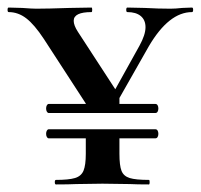

<svg xmlns="http://www.w3.org/2000/svg" viewBox="-20 -488 532 508"><path d="M399 -134Q399 -129 397 -125.5Q395 -122 391 -122H109Q106 -122 104 -125.5Q102 -129 102 -134Q102 -139 104 -142.5Q106 -146 109 -146H391Q395 -146 397 -142.5Q399 -139 399 -134ZM399 -201Q399 -196 397 -192.5Q395 -189 391 -189H109Q106 -189 104 -192.5Q102 -196 102 -201Q102 -206 104 -209.5Q106 -213 109 -213H391Q395 -213 397 -209.5Q399 -206 399 -201ZM365 -416Q365 -435 352.5 -445.5Q340 -456 317 -456Q314 -456 314 -462Q314 -468 317 -468L363 -467Q399 -465 431 -465Q444 -465 462 -467L488 -468Q491 -468 491 -462Q491 -456 488 -456Q427 -456 374 -366L274 -190L254 -196L349 -367Q365 -396 365 -416ZM3 -456Q0 -456 0 -462Q0 -468 3 -468L39 -467Q65 -465 76 -465Q106 -465 164 -467L222 -468Q224 -468 224 -462Q224 -456 222 -456Q175 -456 175 -433Q175 -421 186 -404L296 -235L222 -191L96 -385Q71 -423 49.5 -439.5Q28 -456 3 -456ZM374 -12Q376 -12 376 -6Q376 0 374 0Q342 0 324 -1L251 -2L182 -1Q162 0 128 0Q125 0 125 -6Q125 -12 128 -12Q162 -12 178.5 -17Q195 -22 201 -36.5Q207 -51 207 -81V-131H296V-81Q296 -50 301.5 -36Q307 -22 323 -17Q339 -12 374 -12ZM207 -228 296 -237V-199L207 -200Z"/></svg>

Font: Cormorant SC SemiBold
Style: Regular
Weight: 600
Designer: Christian Thalmann (Catharsis Fonts)
Foundry: Catharsis Fonts
Version: Version 4.000